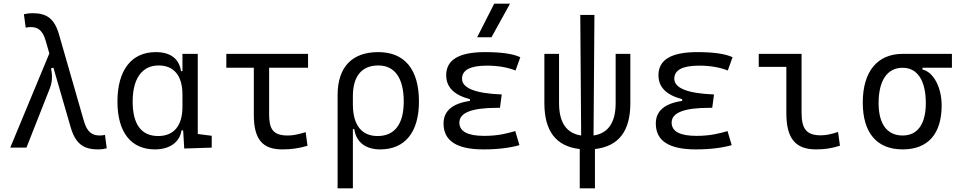

<svg xmlns="http://www.w3.org/2000/svg" viewBox="-20 -815 5313 1060"><path d="M521.5 9.8C539.1 9.8 551.8 8.3 569.3 3.9L559.6 -70.3C547.4 -67.9 540 -66.9 531.2 -66.9C486.3 -66.9 460 -87.9 442.9 -147.9L305.7 -625C280.3 -712.9 237.8 -742.2 159.7 -742.2C142.1 -742.2 129.4 -740.7 111.8 -736.3L122.1 -662.1C133.3 -665 141.1 -665.5 149.9 -665.5C191.4 -665.5 215.8 -646 232.4 -589.4L252.4 -520L36.6 0H126L253.9 -324.2C268.6 -360.8 270.5 -395 261.7 -437.5L274.9 -441.4L369.6 -114.3C396.5 -21 440.9 9.8 521.5 9.8Z M835.4 9.8C918.5 9.8 972.7 -31.2 981.9 -95.2H991.2L997.1 4.9L1148.9 0V-65.4L1071.8 -75.2V-517.6H987.3V-422.4H979.5C968.8 -489.7 922.9 -527.3 839.8 -527.3C705.6 -527.3 628.4 -427.7 628.4 -253.9C628.4 -84 704.1 9.8 835.4 9.8ZM987.3 -225.1C987.3 -121.1 939.9 -64 853 -64C760.7 -64 712.4 -128.4 712.4 -253.9C712.4 -381.3 764.2 -453.6 856 -453.6C940.9 -453.6 987.3 -396.5 987.3 -292.5Z M1538.6 9.8C1588.4 9.8 1629.9 3.9 1677.7 -10.3L1667.5 -85.4C1627 -72.8 1596.7 -66.9 1569.3 -66.9C1487.3 -66.9 1465.8 -102.1 1465.8 -184.1V-440.9H1680.7V-517.6H1229.5V-440.9H1381.3V-181.2C1381.3 -47.4 1427.7 9.8 1538.6 9.8Z M2079.6 9.8C2215.3 9.8 2293 -85 2293 -253.9C2293 -431.6 2214.4 -527.3 2068.4 -527.3C1922.4 -527.3 1843.8 -443.8 1843.8 -289.1V224.6H1928.2V-102.1H1936C1946.8 -27.8 2000.5 9.8 2079.6 9.8ZM1928.2 -238.8V-284.7C1928.2 -394.5 1977.5 -453.6 2068.4 -453.6C2159.7 -453.6 2209 -383.8 2209 -253.9C2209 -129.9 2158.7 -64 2064.5 -64C1976.6 -64 1928.2 -124.5 1928.2 -238.8Z M2649.4 9.8C2729.5 9.8 2796.4 1 2847.7 -13.7L2824.7 -91.3C2782.7 -79.6 2733.9 -64.9 2653.3 -64.9C2562 -64.9 2516.1 -89.4 2516.1 -138.2C2516.1 -192.9 2585.4 -219.7 2723.6 -219.7H2740.2L2750 -293.5C2603.5 -299.3 2530.8 -328.6 2530.8 -380.4C2530.8 -428.7 2576.7 -452.6 2668 -452.6C2728 -452.6 2780.3 -443.8 2826.2 -425.8L2852.5 -499C2812.5 -518.1 2747.6 -527.3 2657.2 -527.3C2514.2 -527.3 2443.4 -484.9 2443.4 -399.9C2443.4 -334 2486.3 -290.5 2574.2 -267.6V-257.8C2477.1 -243.7 2428.7 -202.1 2428.7 -133.3C2428.7 -37.6 2501.5 9.8 2649.4 9.8ZM2614.3 -609.4H2693.4L2795.9 -794.9H2708.5Z M3180.7 224.6H3264.6V7.8C3395 -6.8 3460 -90.3 3460 -245.6V-517.6H3378.9V-245.6C3378.9 -139.2 3338.4 -79.1 3256.8 -66.9L3261.7 -732.4H3183.6L3188.5 -66.9C3106.9 -79.1 3066.4 -139.2 3066.4 -245.6V-517.6H2985.4V-245.6C2985.4 -90.3 3050.3 -6.8 3180.7 7.8Z M3821.3 9.8C3901.4 9.8 3968.3 1 4019.5 -13.7L3996.6 -91.3C3954.6 -79.6 3905.8 -64.9 3825.2 -64.9C3733.9 -64.9 3688 -89.4 3688 -138.2C3688 -192.9 3757.3 -219.7 3895.5 -219.7H3912.1L3921.9 -293.5C3775.4 -299.3 3702.6 -328.6 3702.6 -380.4C3702.6 -428.7 3748.5 -452.6 3839.8 -452.6C3899.9 -452.6 3952.1 -443.8 3998 -425.8L4024.4 -499C3984.4 -518.1 3919.4 -527.3 3829.1 -527.3C3686 -527.3 3615.2 -484.9 3615.2 -399.9C3615.2 -334 3658.2 -290.5 3746.1 -267.6V-257.8C3648.9 -243.7 3600.6 -202.1 3600.6 -133.3C3600.6 -37.6 3673.3 9.8 3821.3 9.8Z M4485.8 9.8C4533.2 9.8 4572.3 3.9 4617.2 -10.7L4606.9 -86.4C4567.9 -73.7 4538.6 -67.9 4512.2 -67.9C4428.7 -67.9 4405.3 -106.9 4405.3 -195.3V-517.6H4168.9V-445.8H4321.3V-190.4C4321.3 -51.3 4370.6 9.8 4485.8 9.8Z M4963.4 9.8C5103 9.8 5178.7 -75.7 5178.7 -232.9C5178.7 -333.5 5133.3 -417.5 5072.8 -431.2V-440.9H5235.4V-517.6H4963.4C4823.7 -517.6 4743.2 -419.9 4743.2 -249C4743.2 -81.5 4820.8 9.8 4963.4 9.8ZM4963.4 -66.9C4877.4 -66.9 4830.6 -130.4 4830.6 -245.6C4830.6 -370.6 4878.4 -440.9 4963.4 -440.9C5044.9 -440.9 5091.3 -370.6 5091.3 -245.6C5091.3 -130.4 5045.9 -66.9 4963.4 -66.9Z"/></svg>

Font: Cascadia Mono PL SemiLight
Style: Regular
Weight: 350
Monospace: yes
Designer: Aaron Bell
Foundry: Saja Typeworks
Version: Version 2404.023